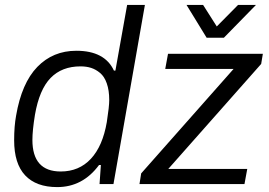

<svg xmlns="http://www.w3.org/2000/svg" viewBox="-20 -743 1087 775"><path d="M210.9 12.2Q126 12.2 81.5 -35.2Q37.1 -82.5 37.1 -176.8Q37.1 -233.4 44.9 -275.9Q67.4 -407.7 130.6 -472.9Q193.8 -538.1 288.1 -538.1Q402.8 -538.1 439.9 -458H445.8L493.2 -723.1H564.9L438 0H381.8L387.2 -77.1H379.9Q314 12.2 210.9 12.2ZM1013.2 -723.1 883.8 -590.8H814L732.9 -723.1H799.8L855 -636.2L940.9 -723.1ZM543 0 549.8 -43 922.9 -464.8H647L658.2 -525.9H1041L1034.2 -484.9L659.2 -61H978L966.8 0ZM225.1 -50.8Q299.3 -50.8 346.9 -102.1Q394.5 -153.3 411.1 -250Q420.9 -313 420.9 -338.9Q420.9 -378.4 411.1 -406.2Q401.4 -434.1 384 -448.5Q366.7 -462.9 347.7 -469Q328.6 -475.1 305.2 -475.1Q229.5 -475.1 184.1 -428.2Q138.7 -381.3 121.1 -279.8Q110.8 -216.3 110.8 -178.2Q110.8 -50.8 225.1 -50.8Z"/></svg>

Font: Archivo Light
Style: Italic
Weight: 300
Italic angle: -10°
Designer: Hector Gatti
Foundry: Omnibus-Type
Version: Version 2.001